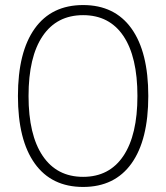

<svg xmlns="http://www.w3.org/2000/svg" viewBox="-20 -730 657 760"><path d="M309 10Q184 10 117.5 -83Q51 -176 51 -350Q51 -524 117.5 -617Q184 -710 309 -710Q434 -710 500.5 -617Q567 -524 567 -350Q567 -176 500.5 -83Q434 10 309 10ZM309 -30Q413 -30 468.5 -113Q524 -196 524 -350Q524 -505 468.5 -587.5Q413 -670 309 -670Q205 -670 149 -587.5Q93 -505 93 -350Q93 -196 149 -113Q205 -30 309 -30Z"/></svg>

Font: Readex Pro Light
Style: Regular
Weight: 300
Designer: Bonnie Shaver-Troup, Thomas Jockin
Foundry: Lexend
Version: Version 1.200; ttfautohint (v1.8.3)